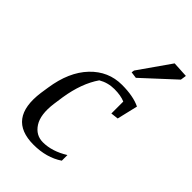

<svg xmlns="http://www.w3.org/2000/svg" viewBox="-244 -906 1008 1008"><g transform="rotate(45 259.5 -402.0)"><path d="M381.8 -482.9Q350.6 -496.6 302.7 -496.6Q254.9 -496.6 213.9 -472.7Q160.2 -395 141.1 -274.4L132.8 -216.3Q121.1 -127 151.4 -80.1Q181.6 -33.2 234.9 -33.2Q302.2 -33.2 373 -77.1V-35.2Q304.7 10.7 209 10.7Q14.2 10.7 43.9 -209.5L50.8 -254.9Q70.8 -390.1 142.6 -465.3Q214.4 -540.5 314.9 -540.5Q399.4 -540.5 451.2 -515.1L423.8 -399.4L381.8 -394.5ZM306.6 -638.2 430.7 -815.4 519 -810.5 514.2 -778.3 340.3 -617.7 304.2 -622.6Z"/></g></svg>

Font: NoticiaText-Italic
Style: Italic
Weight: 400
Italic angle: -8°
Designer: JM Sole
Foundry: JM Sole
Version: Version 1.003